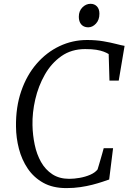

<svg xmlns="http://www.w3.org/2000/svg" viewBox="-20 -956 668 984"><path d="M320 8Q250.5 8 201.8 -19.2Q153 -46.5 122.2 -92Q91.5 -137.5 77 -193.5Q62.5 -249.5 62 -306.5Q60.5 -407 88.8 -489Q117 -571 167.8 -629.5Q218.5 -688 285 -719.5Q351.5 -751 426 -751Q472 -751 509.8 -744.5Q547.5 -738 575 -730.8Q602.5 -723.5 618.5 -721L588.5 -543H541L537 -679Q526.5 -685.5 511.5 -691.2Q496.5 -697 473.8 -700.8Q451 -704.5 416.5 -704.5Q346 -704.5 294.5 -668.2Q243 -632 209.8 -573.5Q176.5 -515 160.8 -446.8Q145 -378.5 146.5 -314.5Q147.5 -264 157.8 -214.8Q168 -165.5 190.2 -126Q212.5 -86.5 248.2 -63Q284 -39.5 335 -39.5Q359.5 -39.5 388.2 -44.5Q417 -49.5 442 -60.2Q467 -71 480 -87.5Q484 -100.5 488 -114Q492 -127.5 496 -141.5Q500 -155.5 504 -169.2Q508 -183 511.5 -196.5H559.5L539.5 -36Q525.5 -31 503.5 -23.8Q481.5 -16.5 453.5 -9.2Q425.5 -2 392 3Q358.5 8 320 8ZM432.5 -816Q418 -816 407 -822.2Q396 -828.5 390 -840.8Q384 -853 384 -870.5Q384 -899.5 402.2 -918Q420.5 -936.5 444 -936.5Q464 -936.5 476.8 -923.2Q489.5 -910 489.5 -885.5Q489.5 -854 471.8 -835Q454 -816 432.5 -816Z"/></svg>

Font: Merriweather 28pt Light
Style: Italic
Weight: 300
Italic angle: -7.8°
Version: Version 2.101